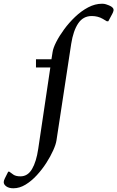

<svg xmlns="http://www.w3.org/2000/svg" viewBox="-145 -770 629 1030"><path d="M-73 240Q-97 240 -111 230Q-125 220 -125 207Q-125 199 -119 187L-101 151H-95L-73 167Q-60 176 -35 176Q4 176 27 136.5Q50 97 60 29L125 -408H48V-452H131L137 -490Q140 -512 156.5 -544.5Q173 -577 199 -612.5Q225 -648 258 -679.5Q291 -711 328 -730.5Q365 -750 403 -750Q414 -750 423.5 -747Q433 -744 440 -741Q467 -730 464 -713Q462 -704 457 -695L436 -656H428L406 -669Q380 -684 347 -684Q301 -684 274.5 -644.5Q248 -605 237 -535L158 -17Q155 4 140.5 36.5Q126 69 103.5 104Q81 139 52.5 170Q24 201 -8 220.5Q-40 240 -73 240Z"/></svg>

Font: Spectral Medium
Style: Italic
Weight: 500
Italic angle: -10°
Designer: Jean-Baptiste Levee
Foundry: Production Type
Version: Version 2.001